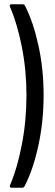

<svg xmlns="http://www.w3.org/2000/svg" viewBox="-20 -783 262 907"><path d="M98 -756Q137 -680 161.5 -568.5Q186 -457 186 -334Q186 -208 161 -94Q136 20 96 97Q92 104 84 104H35Q30 104 27.5 100.5Q25 97 27 93Q61 14 83 -99Q105 -212 105 -333Q105 -452 83 -562.5Q61 -673 27 -751L26 -755Q26 -763 35 -763H86Q94 -763 98 -756Z"/></svg>

Font: Barlow Condensed
Style: Regular
Weight: 400
Width: 3
Designer: Jeremy Tribby
Foundry: Tribby Type
Version: Version 1.500